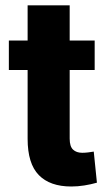

<svg xmlns="http://www.w3.org/2000/svg" viewBox="-20 -678 399 709"><path d="M243.2 10.7Q164.6 10.7 123.3 -31.5Q82 -73.7 82 -165.5V-419.4H12.7V-528.3H82V-658.2H237.3V-528.3H329.6V-419.4H237.3V-166Q237.3 -137.2 249.8 -125.5Q262.2 -113.8 283.7 -113.8Q293.9 -113.8 305.4 -115.2Q316.9 -116.7 326.2 -118.2L337.9 -3.4Q315.9 2.9 291.5 6.8Q267.1 10.7 243.2 10.7Z"/></svg>

Font: Roboto Slab ExtraBold
Style: Regular
Weight: 800
Designer: Google
Version: Version 2.001; ttfautohint (v1.8.3)